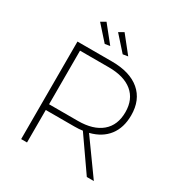

<svg xmlns="http://www.w3.org/2000/svg" viewBox="-203 -1044 1128 1192"><g transform="rotate(30 361.0 -448.0)"><path d="M310.1 -776.9 273.9 -771 180.2 -876 214.8 -896ZM439 -776.9 402.8 -771 309.1 -876 344.2 -896ZM641.1 0H590.8L425.8 -236.8Q400.4 -232.9 367.2 -232.9H162.1V0H120.1V-699.2H367.2Q496.6 -699.2 567.4 -639.2Q638.2 -579.1 638.2 -469.2Q638.2 -380.4 593.8 -322.8Q549.3 -265.1 465.8 -244.1ZM162.1 -273.9H368.2Q478 -273.9 537.6 -324.2Q597.2 -374.5 597.2 -467.8Q597.2 -559.6 537.6 -608.9Q478 -658.2 368.2 -658.2H162.1Z"/></g></svg>

Font: Montserrat-Arabic ExtraLight
Style: Regular
Weight: 275
Designer: Mohamed Gaber
Foundry: Kief Type Foundry
Version: Version 5.008;PS 005.008;hotconv 1.0.88;makeotf.lib2.5.64775